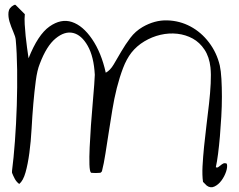

<svg xmlns="http://www.w3.org/2000/svg" viewBox="-20 -785 1002 804"><path d="M845.7 -7.8Q843.8 -9.8 837.9 -15.6Q832 -21.5 830.1 -23.4Q826.2 -50.8 828.1 -88.9Q830.1 -127 834.5 -170.9Q838.9 -214.8 844.7 -261.7Q850.6 -308.6 855.5 -352.5Q860.4 -396.5 862.3 -435.5Q864.3 -474.6 861.3 -502.9Q856.4 -546.9 836.4 -577.1Q816.4 -607.4 787.1 -623.5Q757.8 -639.6 722.7 -643.6Q687.5 -647.5 651.9 -639.2Q616.2 -630.9 584.5 -611.8Q552.7 -592.8 530.3 -564.5Q509.8 -538.1 495.1 -499.5Q480.5 -460.9 469.2 -416.5Q458 -372.1 450.2 -323.7Q442.4 -275.4 435.1 -229Q427.7 -182.6 421.4 -141.1Q415 -99.6 407.2 -69.3Q407.2 -67.4 404.3 -64.5Q401.4 -61.5 400.4 -61.5Q397.5 -61.5 392.1 -61Q386.7 -60.5 380.4 -60.5Q374 -60.5 368.7 -61Q363.3 -61.5 361.3 -61.5Q355.5 -66.4 354.5 -96.2Q353.5 -126 355.5 -168.5Q357.4 -210.9 360.8 -259.8Q364.3 -308.6 368.2 -352.5Q372.1 -396.5 374.5 -429.2Q377 -461.9 377 -471.7Q373 -547.9 347.2 -593.3Q321.3 -638.7 286.1 -647Q251 -655.3 212.9 -624Q174.8 -592.8 146.5 -517.6Q135.7 -491.2 129.9 -446.8Q124 -402.3 119.6 -351.1Q115.2 -299.8 112.3 -246.1Q109.4 -192.4 103 -145Q96.7 -97.7 86.9 -63Q77.1 -28.3 60.5 -14.6Q48.8 -23.4 42 -36.1Q35.2 -48.8 30.3 -61.5V-69.3Q37.1 -121.1 42.5 -193.8Q47.9 -266.6 50.3 -343.3Q52.7 -419.9 51.8 -492.7Q50.8 -565.4 45.9 -618.2Q44.9 -630.9 35.6 -651.9Q26.4 -672.9 20 -693.8Q13.7 -714.8 15.6 -733.9Q17.6 -752.9 38.1 -763.7Q43 -766.6 45.9 -763.7L84 -725.6Q82 -707 83.5 -683.1Q85 -659.2 87.4 -634.3Q89.8 -609.4 93.3 -585Q96.7 -560.5 99.6 -541Q138.7 -639.6 187 -673.8Q235.4 -708 281.2 -692.9Q327.1 -677.7 365.7 -621.1Q404.3 -564.5 422.9 -480.5Q441.4 -490.2 456.1 -515.1Q470.7 -540 487.8 -569.3Q504.9 -598.6 525.9 -626.5Q546.9 -654.3 577.1 -671.9Q627.9 -701.2 680.2 -699.7Q732.4 -698.2 777.3 -674.3Q822.3 -650.4 855 -607.4Q887.7 -564.5 900.4 -510.7Q905.3 -488.3 907.2 -454.1Q909.2 -419.9 909.2 -379.9Q909.2 -339.8 906.7 -296.9Q904.3 -253.9 900.9 -214.4Q897.5 -174.8 893.1 -140.6Q888.7 -106.4 883.8 -85Q888.7 -82 893.6 -85Q898.4 -87.9 903.3 -92.3Q908.2 -96.7 914.6 -100.1Q920.9 -103.5 929.7 -99.6Q933.6 -86.9 926.8 -66.4Q919.9 -45.9 907.2 -28.8Q894.5 -11.7 877.9 -3.9Q861.3 3.9 845.7 -7.8Z"/></svg>

Font: Give You Glory
Style: Regular
Weight: 400
Designer: Kimberly Geswein
Foundry: Kimberly Geswein
Version: Version 1.002